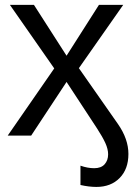

<svg xmlns="http://www.w3.org/2000/svg" viewBox="-20 -548 540 776"><path d="M249 -216.8 106 0H11.2L199.2 -271.5L20 -528.3H117.2L249 -322.8L379.9 -528.3H478L298.8 -272.5L457 -46.4Q499 14.2 499 74.2Q499 135.3 463.6 171.4Q428.2 207.5 369.6 207.5Q339.8 207.5 305.2 199.7V121.6Q334 131.8 360.8 131.8Q388.7 131.8 402.8 116Q417 100.1 417 75.7Q417 54.7 405.8 30Q394.5 5.4 372.6 -28.3Z"/></svg>

Font: Arimo Nerd Font
Style: Regular
Weight: 400
Designer: Steve Matteson
Foundry: Monotype Imaging Inc.
Version: Version 1.33;Nerd Fonts 3.2.1